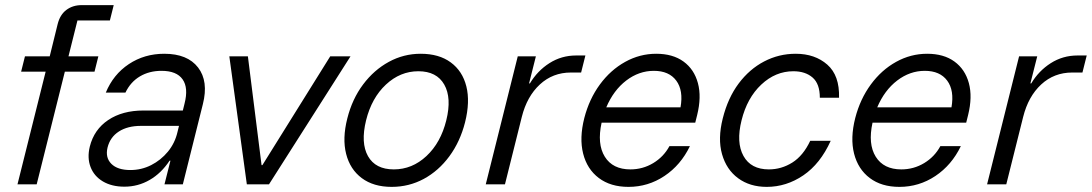

<svg xmlns="http://www.w3.org/2000/svg" viewBox="-20 -720 4265 750"><path d="M48.3 0 158.3 -440H62.5L77.5 -500H174.2L205 -625Q214.2 -662.5 239.2 -681.2Q264.2 -700 299.2 -700H424.2L409.2 -640H282.5L247.5 -500H364.2L349.2 -440H233.3L123.3 0Z M465.8 9.2Q416.7 9.2 382.1 -11.2Q347.5 -31.7 333.8 -67.5Q320 -103.3 330.8 -147.5Q347.5 -214.2 402.9 -251.3Q458.3 -288.3 540 -288.3H694.2L700.8 -315Q716.7 -376.7 693.3 -410Q670 -443.3 610.8 -443.3Q563.3 -443.3 526.7 -421.7Q490 -400 470 -358.3H393.3Q422.5 -429.2 483.3 -469.6Q544.2 -510 621.7 -510Q712.5 -510 753.8 -456.2Q795 -402.5 772.5 -313.3L694.2 0H622.5L645.8 -92.5H642.5Q610 -43.3 564.6 -17.1Q519.2 9.2 465.8 9.2ZM489.2 -55.8Q532.5 -55.8 570.4 -75Q608.3 -94.2 635.8 -127.5Q663.3 -160.8 673.3 -204.2L679.2 -228.3H530.8Q478.3 -228.3 444.2 -206.2Q410 -184.2 400 -143.3Q390.8 -104.2 415 -80Q439.2 -55.8 489.2 -55.8Z M944.2 0 875.8 -500H948.3L1001.7 -75H1005L1270 -500H1349.2L1030.8 0Z M1510 10Q1439.2 10 1393.3 -24.2Q1347.5 -58.3 1332.1 -118.8Q1316.7 -179.2 1336.7 -257.5Q1355.8 -333.3 1398.3 -390Q1440.8 -446.7 1498.8 -478.3Q1556.7 -510 1623.3 -510Q1695 -510 1740.8 -476.2Q1786.7 -442.5 1801.7 -382.5Q1816.7 -322.5 1796.7 -242.5Q1777.5 -166.7 1735.4 -109.6Q1693.3 -52.5 1635.4 -21.2Q1577.5 10 1510 10ZM1518.3 -58.3Q1590 -58.3 1645.8 -110.4Q1701.7 -162.5 1723.3 -250Q1745 -337.5 1715.4 -389.6Q1685.8 -441.7 1614.2 -441.7Q1543.3 -441.7 1487.5 -389.6Q1431.7 -337.5 1410 -250Q1388.3 -161.7 1417.5 -110Q1446.7 -58.3 1518.3 -58.3Z M1877.5 0 2002.5 -500H2073.3L2046.7 -394.2H2050Q2079.2 -443.3 2126.2 -473.3Q2173.3 -503.3 2230.8 -503.3H2266.7L2250 -436.7H2210Q2139.2 -436.7 2088.8 -390Q2038.3 -343.3 2018.3 -263.3L1952.5 0Z M2435 10Q2365 10 2319.2 -24.6Q2273.3 -59.2 2257.9 -120Q2242.5 -180.8 2262.5 -259.2Q2281.7 -333.3 2323.3 -390Q2365 -446.7 2422.1 -478.3Q2479.2 -510 2543.3 -510Q2608.3 -510 2650 -479.6Q2691.7 -449.2 2706.2 -395.4Q2720.8 -341.7 2703.3 -270.8L2695.8 -240.8H2330Q2311.7 -157.5 2342.5 -107.9Q2373.3 -58.3 2442.5 -58.3Q2490.8 -58.3 2531.7 -82.9Q2572.5 -107.5 2595 -149.2H2675Q2639.2 -75 2575.4 -32.5Q2511.7 10 2435 10ZM2348.3 -300.8H2638.3Q2650 -366.7 2621.7 -405Q2593.3 -443.3 2534.2 -443.3Q2475.8 -443.3 2426.2 -405.4Q2376.7 -367.5 2348.3 -300.8Z M2975 10Q2909.2 10 2863.3 -23.8Q2817.5 -57.5 2800.4 -117.9Q2783.3 -178.3 2803.3 -257.5Q2823.3 -337.5 2865.4 -393.8Q2907.5 -450 2965 -480Q3022.5 -510 3088.3 -510Q3163.3 -510 3211.7 -467.5Q3260 -425 3257.5 -338.3H3182.5Q3182.5 -392.5 3154.2 -417.1Q3125.8 -441.7 3079.2 -441.7Q3009.2 -441.7 2953.8 -389.6Q2898.3 -337.5 2876.7 -250Q2855 -163.3 2884.2 -110.8Q2913.3 -58.3 2983.3 -58.3Q3032.5 -58.3 3075 -85Q3117.5 -111.7 3145 -170H3225Q3184.2 -80 3117.9 -35Q3051.7 10 2975 10Z M3493.3 10Q3423.3 10 3377.5 -24.6Q3331.7 -59.2 3316.2 -120Q3300.8 -180.8 3320.8 -259.2Q3340 -333.3 3381.7 -390Q3423.3 -446.7 3480.4 -478.3Q3537.5 -510 3601.7 -510Q3666.7 -510 3708.3 -479.6Q3750 -449.2 3764.6 -395.4Q3779.2 -341.7 3761.7 -270.8L3754.2 -240.8H3388.3Q3370 -157.5 3400.8 -107.9Q3431.7 -58.3 3500.8 -58.3Q3549.2 -58.3 3590 -82.9Q3630.8 -107.5 3653.3 -149.2H3733.3Q3697.5 -75 3633.8 -32.5Q3570 10 3493.3 10ZM3406.7 -300.8H3696.7Q3708.3 -366.7 3680 -405Q3651.7 -443.3 3592.5 -443.3Q3534.2 -443.3 3484.6 -405.4Q3435 -367.5 3406.7 -300.8Z M3835.8 0 3960.8 -500H4031.7L4005 -394.2H4008.3Q4037.5 -443.3 4084.6 -473.3Q4131.7 -503.3 4189.2 -503.3H4225L4208.3 -436.7H4168.3Q4097.5 -436.7 4047.1 -390Q3996.7 -343.3 3976.7 -263.3L3910.8 0Z"/></svg>

Font: Funnel Sans Light Light
Style: Italic
Weight: 300
Italic angle: -14.036°
Version: Version 1.000